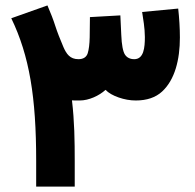

<svg xmlns="http://www.w3.org/2000/svg" viewBox="-20 -695 728 715"><path d="M485.8 -320.8C526.9 -320.8 559.6 -332 583.5 -354C631.3 -397.9 649.9 -473.1 649.9 -555.2C649.9 -590.8 647.5 -627.9 643.6 -663.1L509.3 -650.4C512.7 -627.4 519.5 -590.3 519.5 -557.1C519.5 -518.1 515.6 -474.6 480 -474.6C464.4 -474.6 452.6 -480.5 445.3 -491.7C438 -502.9 433.1 -527.3 431.6 -565.4L428.2 -637.7L314.9 -631.3L314 -555.7C313.5 -530.8 311 -510.7 306.6 -496.6C301.8 -481.9 290 -474.6 272 -474.6C240.7 -474.6 227.5 -494.1 216.3 -519.5C203.6 -549.3 193.4 -575.2 186 -598.1C178.7 -621.1 168.9 -646.5 156.7 -674.8L22 -627C89.8 -486.8 114.7 -332 114.7 -96.2V0H258.3V-94.7C258.3 -170.4 257.3 -242.7 248 -321.3C251 -320.8 260.7 -320.8 276.9 -320.8C311.5 -320.8 349.6 -338.9 373 -360.4C384.3 -348.6 400.9 -339.4 421.9 -332C442.9 -324.7 464.4 -320.8 485.8 -320.8Z"/></svg>

Font: Vazirmatn Black
Style: Regular
Weight: 900
Designer: Saber Rastikerdar
Foundry: Saber Rastikerdar
Version: Version 33.003